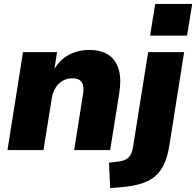

<svg xmlns="http://www.w3.org/2000/svg" viewBox="-20 -763 997 976"><path d="M18 0 97 -498H270L256 -408H254Q283 -459 329.5 -484Q376 -509 435 -509Q491 -509 529 -485.5Q567 -462 582.5 -413.5Q598 -365 586 -288L540 0H357L402 -284Q406 -311 402 -329Q398 -347 385 -356Q372 -365 348 -365Q321 -365 299 -352.5Q277 -340 262.5 -317Q248 -294 243 -262L201 0ZM743 -582 769 -743H957L931 -582ZM540 193 534 64 584 58Q617 54 634 37Q651 20 656 -14L733 -498H916L842 -30Q834 24 817.5 63.5Q801 103 773 129Q745 155 700.5 169.5Q656 184 591 189Z"/></svg>

Font: Nunito Sans 10pt Black
Style: Italic
Weight: 900
Italic angle: -9°
Designer: Vernon Adams
Foundry: Vernon Adams
Version: Version 3.101;gftools[0.9.27]